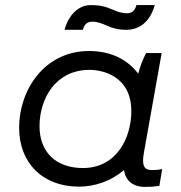

<svg xmlns="http://www.w3.org/2000/svg" viewBox="-20 -728 711 753"><path d="M549 5C569 5 585 4 605 1L616 -65C603 -62 590 -61 576 -61C544 -61 536 -80 544 -127L614 -520H553C540 -495 529 -466 522 -439C481 -494 415 -528 330 -528C153 -528 55 -374 55 -227C55 -90 146 4 290 4C352 4 416 -18 466 -61C473 -19 501 5 549 5ZM331 -454C381 -454 495 -431 495 -292C495 -188 438 -69 305 -69C200 -69 135 -131 135 -233C135 -341 198 -454 331 -454ZM233 -611H305C310 -630 320 -643 342 -643C364 -643 384 -634 400 -627C425 -616 447 -611 474 -611C532 -611 570 -648 587 -708H515C510 -689 500 -676 478 -676C456 -676 436 -684 420 -691C395 -702 373 -708 336 -708C288 -708 250 -671 233 -611Z"/></svg>

Font: Fixel Display 20240404
Style: Italic
Weight: 400
Italic angle: -10°
Designer: AlfaBravo + MacPaw
Foundry: Kyrylo Tkachov, Marchela Mozhyna, Serhii Makarenko, Maria Weinstein, Zakhar Kryvoshyya
Version: Version 1.211;Glyphs 3.2 (3225)